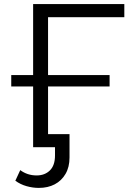

<svg xmlns="http://www.w3.org/2000/svg" viewBox="-20 -720 649 939"><path d="M142 0V-700H588V-636H215V0ZM170 199Q140 199 110 190.5Q80 182 55 164L79 112Q114 138 159 138Q199 138 224 113.5Q249 89 249 40V-16L271 0H142V-64H320V50Q320 97 300.5 130.5Q281 164 247.5 181.5Q214 199 170 199ZM35 -297V-353H516V-297Z"/></svg>

Font: MOST Montserrat
Style: Regular
Weight: 400
Designer: Julieta Ulanovsky
Foundry: Julieta Ulanovsky
Version: Version 8.000;March 11, 2024;FontCreator 15.0.0.2926 64-bit